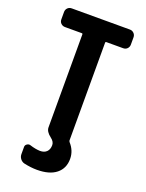

<svg xmlns="http://www.w3.org/2000/svg" viewBox="-173 -812 846 1115"><g transform="rotate(20 250.0 -255.0)"><path d="M429.7 -730.5Q444.3 -730.5 454.6 -720.2Q464.8 -710 464.8 -695.3V-650.4Q464.8 -635.7 455.1 -625.5Q445.3 -615.2 429.7 -615.2H325.2Q320.3 -615.2 320.3 -610.4V-4.9Q320.3 -2 324.2 3.9Q360.4 43.9 360.4 94.7Q360.4 153.3 318.8 186.5Q277.3 219.7 200.2 219.7Q162.1 219.7 119.1 210Q104.5 206.1 94.7 193.4Q85 180.7 85 165V120.1Q85 108.4 95.7 101.6Q106.4 94.7 117.2 98.6Q150.4 109.4 179.7 110.4Q206.1 110.4 220.7 95.7Q235.4 81.1 235.4 54.7Q235.4 33.2 211.9 15.6Q179.7 -8.8 179.7 -35.2V-610.4Q179.7 -615.2 174.8 -615.2H70.3Q55.7 -615.2 45.4 -625Q35.2 -634.8 35.2 -650.4V-695.3Q35.2 -710 44.9 -720.2Q54.7 -730.5 70.3 -730.5Z"/></g></svg>

Font: Rounded-L Mgen+ 1m bold
Style: Bold
Weight: 700
Designer: [Source Han Sans]
Ryoko NISHIZUKA  (kana & ideographs); Paul D. Hunt (Latin, Greek & Cyrillic); Wenlong ZHANG  (bopomofo
Version: Version 1.059.20150602